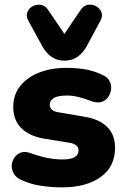

<svg xmlns="http://www.w3.org/2000/svg" viewBox="-20 -795 536 826"><path d="M248 11Q204 11 158.5 4.5Q113 -2 76 -19Q51 -29 40.5 -46Q30 -63 30.5 -82Q31 -101 41.5 -116.5Q52 -132 69.5 -138.5Q87 -145 109 -137Q151 -122 184.5 -115.5Q218 -109 249 -109Q286 -109 302 -119.5Q318 -130 318 -147Q318 -162 307.5 -170Q297 -178 278 -181L167 -199Q105 -210 71 -244.5Q37 -279 37 -335Q37 -387 66.5 -424.5Q96 -462 147.5 -482.5Q199 -503 266 -503Q311 -503 348 -496.5Q385 -490 420 -473Q442 -464 451 -447Q460 -430 458 -411.5Q456 -393 445.5 -377.5Q435 -362 417 -356.5Q399 -351 375 -359Q342 -372 316.5 -378Q291 -384 269 -384Q228 -384 211 -373Q194 -362 194 -345Q194 -332 203 -323.5Q212 -315 231 -312L342 -293Q406 -283 440.5 -249.5Q475 -216 475 -159Q475 -78 413 -33.5Q351 11 248 11ZM257 -534Q225 -534 201 -551Q177 -568 161 -598L103 -704Q91 -725 97.5 -742Q104 -759 120 -768Q136 -777 154.5 -774.5Q173 -772 186 -754L257 -649L328 -754Q341 -772 359.5 -774.5Q378 -777 394 -768Q410 -759 416.5 -742Q423 -725 411 -704L354 -598Q338 -568 314 -551Q290 -534 257 -534Z"/></svg>

Font: Nunito ExtraLight Black
Style: Regular
Weight: 900
Version: Version 3.602